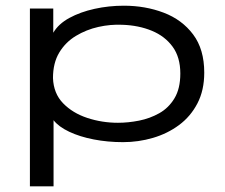

<svg xmlns="http://www.w3.org/2000/svg" viewBox="-20 -487 790 674"><path d="M85 167V-457H167V-372Q185 -403 223.5 -424Q262 -445 312 -456Q362 -467 415 -467Q490 -467 554.5 -442.5Q619 -418 658 -366Q697 -314 697 -232Q697 -170 673 -124Q649 -78 608.5 -48Q568 -18 517 -3Q466 12 412 12Q358 12 309 2.5Q260 -7 223 -24.5Q186 -42 168 -65V167ZM394 -56Q430 -56 468 -63.5Q506 -71 539 -89.5Q572 -108 592.5 -142Q613 -176 613 -229Q613 -286 586 -323Q559 -360 513 -379Q467 -398 410 -400Q368 -402 325.5 -392.5Q283 -383 246.5 -361Q210 -339 188 -302.5Q166 -266 166 -213Q168 -159 201.5 -124.5Q235 -90 286.5 -73Q338 -56 394 -56Z"/></svg>

Font: Inconsolata ExtraExpanded Thin
Style: Regular
Weight: 100
Width: 8
Monospace: yes
Designer: Raph Levien, Cyreal, Brenton Simpson
Foundry: Raph Levien, Cyreal, Google
Version: Version 3.100; ttfautohint (v1.8.4.7-5d5b)